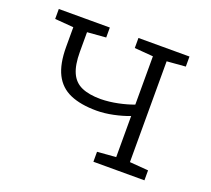

<svg xmlns="http://www.w3.org/2000/svg" viewBox="-96 -649 845 770"><g transform="rotate(20 326.0 -264.0)"><path d="M371.6 0V-42.5L451.2 -48.8V-224.1Q420.9 -212.4 383.5 -204.6Q346.2 -196.8 313 -196.8Q245.1 -196.8 200.2 -216.3Q155.3 -235.8 133.3 -279.5Q111.3 -323.2 111.3 -395.5V-479.5L31.7 -485.8V-528.3H169.9H249.5V-485.8L169.9 -479.5V-395.5Q169.9 -339.8 184.6 -307.1Q199.2 -274.4 230.7 -260.3Q262.2 -246.1 313 -246.1Q348.6 -246.6 386 -254.4Q423.3 -262.2 451.2 -272.9V-479L371.6 -485.4V-528.3H589.4V-485.4L509.8 -479V-48.8L589.4 -42.5V0Z"/></g></svg>

Font: Roboto Slab LO Light
Style: Regular
Weight: 300
Designer: Google
Version: Version 2.000